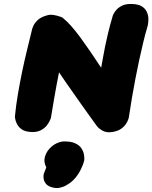

<svg xmlns="http://www.w3.org/2000/svg" viewBox="-20 -669 767 966"><path d="M135 -5Q105 -7 89 -18.5Q73 -30 65.5 -45Q58 -60 56.5 -71Q55 -82 55 -82Q60 -136 69.5 -192Q79 -248 90.5 -304Q102 -360 115.5 -415Q129 -470 142 -524Q142 -524 147 -537Q152 -550 167.5 -566Q183 -582 214 -591Q232 -597 251 -593.5Q270 -590 283.5 -585Q297 -580 297 -578Q335 -548 385 -479.5Q435 -411 489 -328Q494 -355 498.5 -381Q503 -407 509 -436.5Q515 -466 524 -503.5Q533 -541 548 -592Q548 -592 552.5 -601Q557 -610 567.5 -621.5Q578 -633 596.5 -641.5Q615 -650 644 -649Q676 -648 693.5 -637Q711 -626 718.5 -609.5Q726 -593 726.5 -577Q727 -561 725 -550Q723 -539 723 -539Q711 -499 700.5 -455Q690 -411 680 -365Q670 -319 661 -271.5Q652 -224 643.5 -175Q635 -126 628 -77Q628 -77 625 -67.5Q622 -58 613.5 -45Q605 -32 588.5 -20.5Q572 -9 546 -5Q516 0 496 -11.5Q476 -23 466.5 -36Q457 -49 457 -49Q457 -49 447.5 -62.5Q438 -76 421.5 -98.5Q405 -121 385.5 -149Q366 -177 345.5 -206Q325 -235 307 -261Q289 -287 277 -305Q271 -274 265 -243.5Q259 -213 252.5 -173.5Q246 -134 236 -75Q236 -75 231.5 -64Q227 -53 216 -38.5Q205 -24 185 -13.5Q165 -3 135 -5ZM237 272Q219 266 210.5 255Q202 244 200 232.5Q198 221 199 213.5Q200 206 200 206L213 173Q198 146 206.5 118Q215 90 239 69Q263 48 294 43Q333 41 356 51Q379 61 389.5 77Q400 93 402.5 109Q405 125 404 137Q399 159 387 183Q375 207 358.5 226.5Q342 246 325 256Q325 256 313 263.5Q301 271 281 275.5Q261 280 237 272Z"/></svg>

Font: Sour Gummy Black
Style: Italic
Weight: 900
Italic angle: -11.3°
Designer: Stefie Justprince
Foundry: Eifetstype
Version: Version 1.000